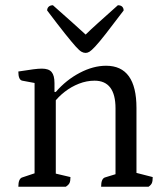

<svg xmlns="http://www.w3.org/2000/svg" viewBox="-20 -713 637 733"><path d="M50 0Q50 -32 66 -36L123 -55L112 -38V-409L124 -394L65 -405Q50 -408 50 -440Q88 -446 107.5 -448.5Q127 -451 140 -451Q166 -451 177 -438Q188 -425 188 -396V-359L182 -362H193Q233 -408 284.5 -435Q336 -462 385 -462Q501 -462 501 -301V-43L489 -56L563 -37Q563 -22 560 -14.5Q557 -7 547 0H366Q366 -32 382 -36L431 -51L421 -34V-299Q421 -405 341 -405Q311 -405 281.5 -393.5Q252 -382 227 -362.5Q202 -343 185 -320L193 -339V-39L181 -53L249 -37Q249 -22 245.5 -14.5Q242 -7 231 0ZM307 -511Q299 -511 291 -515.5Q283 -520 269 -535.5Q255 -551 229 -583.5Q203 -616 160 -673Q160 -682 166 -687.5Q172 -693 182 -693Q229 -651 259 -624.5Q289 -598 307 -581Q324 -598 353.5 -624.5Q383 -651 430 -693Q441 -693 446.5 -687.5Q452 -682 452 -673Q409 -616 383.5 -583.5Q358 -551 343.5 -535.5Q329 -520 321.5 -515.5Q314 -511 307 -511Z"/></svg>

Font: Petrona
Style: Regular
Weight: 400
Designer: Ringo R. Seeber
Foundry: Ringo R. Seeber
Version: Version 2.001; ttfautohint (v1.8.3)